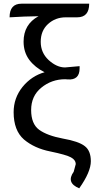

<svg xmlns="http://www.w3.org/2000/svg" viewBox="-20 -816 521 1042"><path d="M410 206Q337 176 380 116L391 75Q391 52 365 38Q340 24 253 6Q167 -11 110 -59Q54 -108 54 -207Q54 -284 102 -344Q151 -404 222 -424Q170 -450 139 -491Q108 -533 108 -590Q108 -684 189 -728Q110 -727 32 -722Q32 -796 97 -796H464Q464 -722 399 -722H337Q280 -722 240 -685Q201 -649 201 -589Q201 -530 244 -490Q288 -450 333 -450L412 -457V-445Q412 -380 347 -385L334 -386Q260 -386 204 -340Q149 -295 149 -219Q149 -144 192 -112Q236 -80 321 -64Q407 -49 440 -23Q473 2 473 59Q473 117 410 206Z"/></svg>

Font: Swei Toothpaste CJK TC
Style: Regular
Weight: 400
Version: Version 1.0